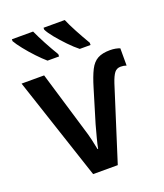

<svg xmlns="http://www.w3.org/2000/svg" viewBox="-141 -859 811 952"><g transform="rotate(-20 265.0 -383.0)"><path d="M185 0 5 -543H124L219 -226Q230 -192 237 -161Q244 -130 248 -109H251Q255 -131 263.5 -163Q272 -195 281 -228L333 -400Q350 -457 366.5 -489.5Q383 -522 408 -535.5Q433 -549 473 -549Q489 -549 502 -546.5Q515 -544 525 -540V-449Q511 -454 495 -454Q474 -454 462 -438.5Q450 -423 438 -387L315 0ZM335 -606Q311 -625 284 -653Q257 -681 234 -709Q211 -737 202 -756V-766H314Q325 -739 347.5 -697Q370 -655 392 -618V-606ZM165 -606Q144 -624 117.5 -652Q91 -680 68 -709Q45 -738 35 -756V-766H147Q162 -733 182.5 -694.5Q203 -656 226 -618V-606Z"/></g></svg>

Font: Noto Sans Mono Condensed SemiBold
Style: Regular
Weight: 600
Width: 3
Designer: Monotype Design Team
Foundry: Monotype Imaging Inc.
Version: Version 2.014